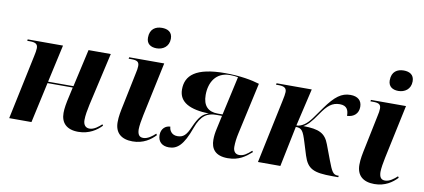

<svg xmlns="http://www.w3.org/2000/svg" viewBox="-70 -1015 2811 1274"><g transform="rotate(10 1335.0 -378.0)"><path d="M503 10C576 10 627 -25 659 -59L653 -67C634 -49 604 -24 573 -24C547 -24 531 -42 531 -75C531 -105 538 -143 546 -180L627 -536H477L420 -283H249L305 -536H67L66 -526H84C122 -526 137 -516 137 -489C137 -476 133 -453 129 -436L37 0H187L247 -273H417L404 -214C392 -163 386 -127 386 -97C386 -31 424 10 503 10Z M919 -626C961 -626 1002 -651 1002 -705C1002 -751 969 -766 932 -766C889 -766 851 -745 851 -686C851 -644 880 -626 919 -626ZM869 10C942 10 990 -25 1022 -59L1016 -68C993 -47 965 -25 935 -25C908 -25 897 -42 896 -76C896 -99 903 -142 910 -174L987 -536H751L749 -526H767C805 -526 820 -518 820 -489C820 -475 817 -458 813 -441L768 -223C757 -171 750 -138 750 -99C750 -27 793 10 869 10Z M1510 10C1586 10 1628 -23 1669 -59L1663 -67C1633 -40 1611 -24 1582 -24C1557 -24 1541 -41 1541 -72C1541 -101 1545 -131 1552 -163L1629 -512C1578 -528 1497 -543 1397 -543C1198 -543 1133 -481 1133 -387C1133 -300 1209 -264 1336 -260C1294 -248 1271 -221 1241 -153C1216 -95 1196 -76 1156 -76C1116 -76 1100 -108 1100 -130C1069 -130 1039 -107 1039 -63C1039 -20 1066 7 1113 7C1170 7 1210 -28 1253 -148C1285 -238 1328 -260 1387 -260H1425L1406 -173C1399 -142 1396 -120 1396 -94C1396 -35 1425 10 1510 10ZM1394 -270C1329 -270 1294 -306 1294 -378C1294 -463 1336 -536 1430 -536C1454 -536 1467 -534 1485 -531L1427 -270Z M2216 7H2255L2257 -3H2250C2218 -3 2208 -23 2181 -94L2143 -195C2117 -265 2076 -286 1968 -287C1992 -299 2016 -322 2059 -386C2100 -446 2131 -472 2182 -472C2231 -472 2242 -441 2242 -404C2289 -406 2318 -434 2318 -478C2318 -520 2291 -545 2241 -545C2181 -545 2138 -513 2077 -428C2030 -363 2010 -327 1975 -302C1959 -291 1941 -283 1922 -283L1981 -536H1744L1742 -526H1759C1797 -526 1813 -516 1813 -489C1813 -477 1809 -454 1803 -427L1713 0H1864L1920 -273C1961 -273 1971 -255 1993 -184L2020 -97C2047 -12 2088 7 2216 7Z M2548 -626C2590 -626 2631 -651 2631 -705C2631 -751 2598 -766 2561 -766C2518 -766 2480 -745 2480 -686C2480 -644 2509 -626 2548 -626ZM2498 10C2571 10 2619 -25 2651 -59L2645 -68C2622 -47 2594 -25 2564 -25C2537 -25 2526 -42 2525 -76C2525 -99 2532 -142 2539 -174L2616 -536H2380L2378 -526H2396C2434 -526 2449 -518 2449 -489C2449 -475 2446 -458 2442 -441L2397 -223C2386 -171 2379 -138 2379 -99C2379 -27 2422 10 2498 10Z"/></g></svg>

Font: Noto Serif Display
Style: Bold Italic
Weight: 700
Italic angle: -12°
Designer: Monotype Design Team
Foundry: Monotype Imaging Inc.
Version: Version 2.009